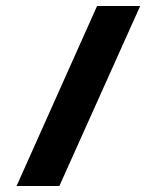

<svg xmlns="http://www.w3.org/2000/svg" viewBox="-20 -579 520 637"><path d="M35 38 302 -559H445L177 38Z"/></svg>

Font: Genos Black
Style: Regular
Weight: 900
Designer: Robert E. Leuschke
Foundry: Robert E. Leuschke
Version: Version 1.010